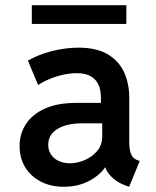

<svg xmlns="http://www.w3.org/2000/svg" viewBox="-20 -714 602 742"><path d="M226.1 7.8Q176.3 7.8 137.7 -12.2Q99.1 -32.2 77.4 -67.6Q55.7 -103 55.7 -149.9Q55.7 -196.8 80.3 -234.6Q105 -272.5 153.8 -294.4Q202.6 -316.4 275.4 -316.4H391.1V-237.3H292Q261.2 -237.3 232.4 -229Q203.6 -220.7 185.1 -202.4Q166.5 -184.1 166.5 -153.8Q166.5 -132.3 177.5 -116.2Q188.5 -100.1 207.5 -91.6Q226.6 -83 250.5 -83Q278.3 -83 307.1 -95.2Q335.9 -107.4 355.5 -130.4Q375 -153.3 375 -186.5V-245.1L370.1 -271.5V-335.4Q370.1 -349.1 367.2 -365.5Q364.3 -381.8 355 -396.7Q345.7 -411.6 326.7 -421.4Q307.6 -431.2 275.4 -431.2Q251.5 -431.2 224.4 -425.3Q197.3 -419.4 172.1 -408.9Q147 -398.4 127.4 -385.3L87.9 -479.5Q113.3 -494.6 146.2 -506.1Q179.2 -517.6 214.8 -523.7Q250.5 -529.8 284.2 -529.8Q353.5 -529.8 396.7 -503.9Q439.9 -478 459.7 -434.3Q479.5 -390.6 479.5 -337.4V-165.5Q479.5 -136.2 486.3 -119.1Q493.2 -102.1 509.3 -95.7L520 -91.8L479 7.8L462.9 2Q430.2 -10.3 408.2 -33.4Q386.2 -56.6 383.3 -81.5L409.2 -67.4H360.8L393.1 -79.6Q376 -44.4 330.8 -18.3Q285.6 7.8 226.1 7.8ZM103 -621.6V-693.8H468.3V-621.6Z"/></svg>

Font: Reddit Mono SemiBold
Style: Regular
Weight: 600
Monospace: yes
Designer: Stephen Hutchings
Foundry: Reddit
Version: Version 1.014